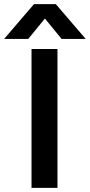

<svg xmlns="http://www.w3.org/2000/svg" viewBox="-75 -912 436 932"><path d="M62 -723H-55L90 -892H196L341 -723H224L143 -822ZM204 0H78V-674H204Z"/></svg>

Font: Hind Guntur SemiBold
Style: Regular
Weight: 600
Designer: Manushi Parikh, Hitesh Malaviya
Foundry: Indian Type Foundry
Version: Version 1.000;PS 1.0;hotconv 1.0.86;makeotf.lib2.5.63406; tt